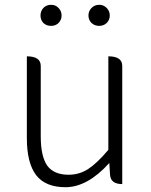

<svg xmlns="http://www.w3.org/2000/svg" viewBox="-20 -768 630 801"><path d="M253 13Q170 13 131 -37Q92 -88 92 -192V-533Q150 -533 150 -493V-199Q150 -116 177 -77Q205 -39 266 -39Q311 -39 348 -63Q385 -87 432 -143V-533Q490 -533 490 -493V0Q441 0 439 -40L436 -88Q345 13 253 13ZM161 -672Q149 -685 149 -703Q149 -722 161 -735Q174 -748 193 -748Q212 -748 224 -735Q237 -722 237 -703Q237 -685 224 -672Q212 -660 193 -660Q174 -660 161 -672ZM394 -660Q375 -660 362 -672Q349 -685 349 -703Q349 -722 362 -735Q375 -748 394 -748Q412 -748 425 -735Q438 -722 438 -703Q438 -685 425 -672Q412 -660 394 -660Z"/></svg>

Font: Swei Half Moon CJK SC
Style: Light
Weight: 300
Version: Version 2.071